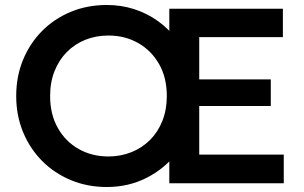

<svg xmlns="http://www.w3.org/2000/svg" viewBox="-20 -735 1220 770"><path d="M408.5 15Q330 15 263.8 -12.8Q197.5 -40.5 148.5 -90Q99.5 -139.5 72.2 -206Q45 -272.5 45 -350Q45 -428 72.2 -494.5Q99.5 -561 148.5 -610.5Q197.5 -660 263.8 -687.5Q330 -715 408.5 -715Q466 -715 517.5 -698.5Q569 -682 612 -651.5Q655 -621 686.5 -579.5L659 -546V-700H1114.5V-586H779V-416.5H1066V-310H779V-115H1118V0H659V-153L686.5 -119Q639.5 -58 567.2 -21.5Q495 15 408.5 15ZM415 -107.5Q464.5 -107.5 507.2 -124.8Q550 -142 581.8 -173.8Q613.5 -205.5 631.2 -250.2Q649 -295 649 -350Q649 -423.5 618 -478Q587 -532.5 534 -562.5Q481 -592.5 415 -592.5Q365 -592.5 322.5 -575.5Q280 -558.5 248.2 -526.5Q216.5 -494.5 198.8 -450Q181 -405.5 181 -350Q181 -276.5 211.8 -222Q242.5 -167.5 295.5 -137.5Q348.5 -107.5 415 -107.5Z"/></svg>

Font: Geologica Cursive Medium
Style: Regular
Weight: 500
Designer: Sindre Bremnes, Frode Helland
Foundry: Monokrom Skriftforlag AS
Version: Version 1.010;gftools[0.9.28]